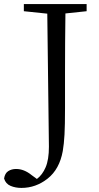

<svg xmlns="http://www.w3.org/2000/svg" viewBox="-62 -749 484 942"><path d="M363 -729V-694L259 -683Q257 -541 257 -391V-218Q257 -135 254.5 -89Q252 -43 246 -8Q230 81 172 127Q114 173 43 173Q14 173 -10 163Q-34 153 -42 127Q-38 101 -21.5 90.5Q-5 80 17 80Q56 80 93 110L119 129Q146 109 162 71.5Q178 34 178 -29Q178 -71 176 -193.5Q174 -316 170 -682L55 -694V-729Z"/></svg>

Font: Han-Nom Khai
Style: Regular
Weight: 400
Version: Version 1.200;June 22, 2023;FontCreator 14.0.0.2814 64-bit